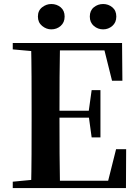

<svg xmlns="http://www.w3.org/2000/svg" viewBox="-20 -960 706 980"><path d="M241.7 -810.1Q216.4 -810.1 195 -827.7Q173.5 -845.3 173.5 -875.5Q173.5 -906 195 -922.8Q216.4 -939.5 241.7 -939.5Q269.5 -939.5 289.7 -922.8Q309.9 -906 309.9 -875.5Q309.9 -845.3 289.7 -827.7Q269.5 -810.1 241.7 -810.1ZM506.5 -810.1Q479.5 -810.1 458.9 -827.7Q438.4 -845.3 438.4 -875.5Q438.4 -906 458.9 -922.8Q479.5 -939.5 506.5 -939.5Q533 -939.5 553.4 -922.8Q573.7 -906 573.7 -875.5Q573.7 -845.3 553.4 -827.7Q533 -810.1 506.5 -810.1ZM45.1 0V-32.6L198.2 -47.3H212.6V0ZM138.6 0Q140.6 -85.2 141 -171.8Q141.4 -258.5 141.4 -346.1V-393.6Q141.4 -481.3 141 -567.7Q140.6 -654.1 138.6 -740.5H286.3Q284.6 -655.6 284.1 -567.7Q283.6 -479.8 283.6 -387.2V-359.2Q283.6 -263 284.1 -174.8Q284.6 -86.6 286.3 0ZM212.6 0V-37.4H595.3L523.6 -3.7L572.5 -198.6H623.9L622.9 0ZM212.6 -359.5V-394.7H458.6V-359.5ZM447.8 -258.7 432.6 -369.7V-390.7L447.8 -500.1H492.7V-258.7ZM45.1 -707.9V-740.5H212.6V-694.2H198.2ZM551.8 -548 504.4 -738.1 574.9 -702.9H212.6V-740.5H603L604.7 -548Z"/></svg>

Font: Noto Serif SC ExtraLight
Style: Regular
Weight: 200
Designer: Ryoko NISHIZUKA 西塚涼子 (kana & ideographs); Frank Grießhammer (Latin, Greek & Cyrillic); Wenlong ZHANG 张文龙 (bopomofo); San
Foundry: Adobe
Version: Version 2.002-H1;hotconv 1.1.0;makeotfexe 2.6.0